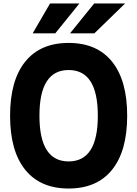

<svg xmlns="http://www.w3.org/2000/svg" viewBox="-20 -1066 790 1105"><path d="M375 19Q212 19 125 -89Q38 -197 38 -400Q38 -603 125 -711Q212 -819 375 -819Q538 -819 625 -711Q712 -603 712 -400Q712 -197 625 -89Q538 19 375 19ZM375 -137Q459 -137 501 -202.5Q543 -268 543 -400Q543 -532 501 -597.5Q459 -663 375 -663Q291 -663 249 -597.5Q207 -532 207 -400Q207 -268 249 -202.5Q291 -137 375 -137ZM168 -874 268 -1046H437L298 -874ZM383 -874 522 -1046H700L523 -874Z"/></svg>

Font: Martian Mono SemiExpanded
Style: Bold
Weight: 700
Width: 6
Designer: Roman Shamin
Foundry: Evil Martians
Version: Version 1.000